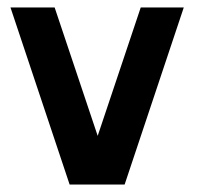

<svg xmlns="http://www.w3.org/2000/svg" viewBox="-20 -492 527 513"><path d="M8 -472H126L241 -129L356 -472H471L313 1H166Z"/></svg>

Font: Coval
Style: Bold
Weight: 700
Foundry: Context Ltd
Version: Version 001.000